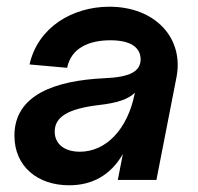

<svg xmlns="http://www.w3.org/2000/svg" viewBox="-20 -536 590 572"><path d="M186 16C256 16 310 -15 346 -77L331 0H446L506 -307C528 -423 442 -516 306 -516C196 -516 93 -455 68 -344L180 -334C192 -393 245 -416 309 -416C366 -416 398 -397 399 -360C399 -323 367 -306 291 -303C145 -296 23 -254 23 -132C23 -40 92 16 186 16ZM218 -84C172 -84 143 -107 143 -144C143 -188 183 -212 274 -223C328 -229 362 -240 382 -260L381 -256C360 -151 296 -84 218 -84Z"/></svg>

Font: Uncut Sans Semibold Italic
Style: Regular
Weight: 600
Italic angle: -11°
Designer: Kasper Nordkvist
Foundry: UNCUT.wtf
Version: Version 1.304;Glyphs 3.2 (3246)